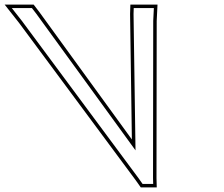

<svg xmlns="http://www.w3.org/2000/svg" viewBox="-324 -775 970 830"><path d="M-229.6 -685 -272.9 -740H-185.9L-166.7 -715L261.8 -125L253.3 -715L254.1 -740H341.1L338.4 -685L337.5 -5L338.2 20H292.3L274.6 -5ZM-241.5 -675.9 262.4 3.8 284.5 35H353.6L352.5 -5.2L353.4 -684.6L356.9 -755H239.6L238.3 -715.1L246.1 -172.1L-154.7 -724L-178.5 -755H-303.8Z"/></svg>

Font: Nordica Plus
Style: NordicaClassicLightConOpOblOl
Weight: 300
Version: Version 1.01